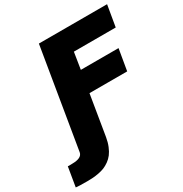

<svg xmlns="http://www.w3.org/2000/svg" viewBox="-307 -885 1188 1247"><g transform="rotate(-30 287.5 -261.0)"><path d="M41.2 0 161.9 -727.3H673.3L646.3 -568.2H332.4L312.5 -443.2H595.2L568.2 -284.1H285.5L238.6 0L235.8 17Q229.8 52.6 218 81.1Q206.3 109.7 191.6 129.1Q176.8 148.4 157 162.6Q137.1 176.8 117.9 184.7Q98.7 192.5 74.4 197.1Q50.1 201.7 30.2 203.1Q10.3 204.5 -14.2 204.5Q-80.6 204.5 -98 201.7L-73.9 56.8Q-68.9 57.9 -51.8 57.2Q-47.9 56.8 -41.2 56.8Q31.2 56.8 38.4 17Z"/></g></svg>

Font: Karasuma Gothic
Style: Italic
Weight: 900
Italic angle: -9.39999°
Designer: Rasmus Andersson / Ryoko Nishizuka
Foundry: Genbu
Version: Version 1.00